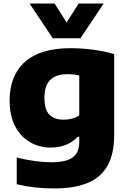

<svg xmlns="http://www.w3.org/2000/svg" viewBox="-20 -828 720 1078"><path d="M74 206.5V56.5Q125.5 69.5 175.5 76.2Q225.5 83 267.5 83Q324.5 83 359 70.8Q393.5 58.5 409.2 33.5Q425 8.5 425 -32V-60H416Q360 0.5 264 0.5Q201 0.5 148.8 -29.5Q96.5 -59.5 65.2 -119Q34 -178.5 34 -263Q34 -404 120.2 -480.8Q206.5 -557.5 376 -557.5Q438 -557.5 504 -548.8Q570 -540 621 -524V-69.5Q621 35 584.5 101Q548 167 473.5 198.5Q399 230 283 230Q171 230 74 206.5ZM425 -180V-404.5Q393.5 -411.5 358.5 -411.5Q294.5 -411.5 262 -379.2Q229.5 -347 229.5 -279Q229.5 -212.5 257.2 -184.2Q285 -156 338 -156Q361.5 -156 384.2 -162Q407 -168 425 -180ZM421.5 -808H562L431.5 -613H276.5L146 -808H286.5L354 -702Z"/></svg>

Font: Encode Sans Semi Expanded ExBd
Style: Regular
Weight: 800
Width: 6
Designer: Multiple Designers
Foundry: Impallari Type
Version: Version 2.000